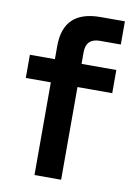

<svg xmlns="http://www.w3.org/2000/svg" viewBox="-82 -763 571 816"><g transform="rotate(10 204.0 -355.0)"><path d="M125 -557V-500H17V-400H125V0H240V-400H390V-500H240V-550C240 -590 260 -610 300 -610H390V-710H285C178 -710 125 -659 125 -557Z"/></g></svg>

Font: Uncut Sans Semibold
Style: Regular
Weight: 600
Designer: Kasper Nordkvist
Foundry: UNCUT.wtf
Version: Version 1.304;Glyphs 3.2 (3246)